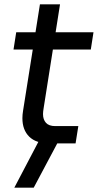

<svg xmlns="http://www.w3.org/2000/svg" viewBox="-20 -658 449 881"><path d="M207 0Q145.4 0 114.1 -30.9Q82.8 -61.8 82.8 -115.6Q82.8 -131.8 85.8 -149.8L163.2 -638H255.4L180.4 -163Q177.4 -145.8 177.4 -134.4Q177.4 -109.6 190.9 -94.5Q204.4 -79.4 233.6 -79.4H339.4L326.8 0ZM42 -430.6 54.4 -510H409L396.6 -430.6ZM45.8 203 162.8 -20H253.4L134.8 203Z"/></svg>

Font: MuseoModerno Thin
Style: Italic
Weight: 100
Italic angle: -9°
Designer: Pablo Cosgaya, Héctor Gatti, Marcela Romero, and the Authors of The MuseoModerno Project.
Foundry: Omnibus-Type Team
Version: Version 1.003